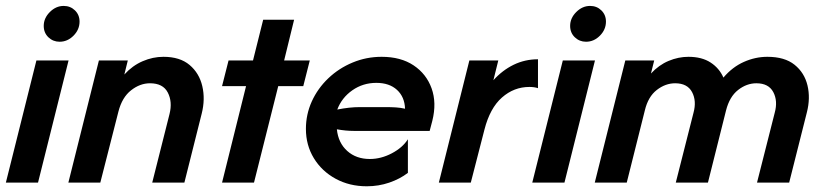

<svg xmlns="http://www.w3.org/2000/svg" viewBox="-20 -623 2807 655"><path d="M0 0 104.2 -416.7H213.9L109.7 0ZM183.3 -480.6Q161.1 -480.6 145.1 -495.8Q129.2 -511.1 129.2 -534.7Q129.2 -561.1 150 -581.9Q170.8 -602.8 197.2 -602.8Q220.1 -602.8 235.8 -587.5Q251.4 -572.2 251.4 -549.3Q251.4 -522.2 230.9 -501.4Q210.4 -480.6 183.3 -480.6Z M213.2 0 317.4 -416.7H416L404.2 -368.8Q431.9 -399.3 466.7 -414.2Q501.4 -429.2 537.5 -429.2Q593.8 -429.2 626.7 -401.4Q659.7 -373.6 670.1 -329.2Q680.6 -284.7 668.1 -235.4L609 0H499.3L558.3 -234Q568.8 -275.7 552.4 -307.3Q536.1 -338.9 491.7 -338.9Q457.6 -338.9 427.1 -314.9Q396.5 -291 384 -242.4L322.2 0Z M737.5 0 819.4 -329.2H737.5L759.7 -416.7H843.1L877.8 -555.6H983.3L949.3 -416.7H1036.8L1014.6 -329.2H929.2L846.5 0Z M1231.2 12.5Q1172.2 12.5 1125 -13.2Q1077.8 -38.9 1050.7 -83.3Q1023.6 -127.8 1023.6 -183.3Q1023.6 -232.6 1043.7 -277.1Q1063.9 -321.5 1100 -355.9Q1136.1 -390.3 1183 -409.7Q1229.9 -429.2 1281.9 -429.2Q1347.2 -429.2 1391 -400Q1434.7 -370.8 1452.4 -321.5Q1470.1 -272.2 1454.9 -211.1L1445.8 -176.4H1187.5Q1172.9 -176.4 1158.7 -177.8Q1144.4 -179.2 1129.2 -181.9Q1134 -135.4 1164.6 -108Q1195.1 -80.6 1241.7 -80.6Q1279.9 -80.6 1316.7 -100Q1353.5 -119.4 1371.5 -147.9V-33.3Q1344.4 -12.5 1308 0Q1271.5 12.5 1231.2 12.5ZM1130.6 -249.3Q1172.2 -257.6 1206.9 -257.6H1297.2Q1314.6 -257.6 1330.6 -256.6Q1346.5 -255.6 1361.8 -252.1Q1360.4 -292.4 1334.4 -316.3Q1308.3 -340.3 1263.9 -340.3Q1218.1 -340.3 1181.9 -314.9Q1145.8 -289.6 1130.6 -249.3Z M1477.1 0 1581.2 -416.7H1679.9L1663.2 -349.3Q1693.8 -383.3 1732.3 -402.1Q1770.8 -420.8 1815.3 -420.8V-322.2Q1802.8 -326.4 1786.1 -326.4Q1733.3 -326.4 1692.4 -290.3Q1651.4 -254.2 1632.6 -180.6L1586.1 0Z M1795.8 0 1900 -416.7H2009.7L1905.6 0ZM1979.2 -480.6Q1956.9 -480.6 1941 -495.8Q1925 -511.1 1925 -534.7Q1925 -561.1 1945.8 -581.9Q1966.7 -602.8 1993.1 -602.8Q2016 -602.8 2031.6 -587.5Q2047.2 -572.2 2047.2 -549.3Q2047.2 -522.2 2026.7 -501.4Q2006.2 -480.6 1979.2 -480.6Z M2009 0 2113.2 -416.7H2211.8L2200.7 -372.2Q2227.8 -401.4 2261.1 -415.3Q2294.4 -429.2 2328.5 -429.2Q2374.3 -429.2 2404.2 -409.7Q2434 -390.3 2447.9 -358.3Q2478.5 -394.4 2517.7 -411.8Q2556.9 -429.2 2597.9 -429.2Q2656.9 -429.2 2690.6 -402.1Q2724.3 -375 2734.7 -331.6Q2745.1 -288.2 2732.6 -239.6L2672.2 0H2562.5L2622.9 -238.2Q2634 -278.5 2618.1 -308.7Q2602.1 -338.9 2560.4 -338.9Q2527.1 -338.9 2497.9 -316Q2468.8 -293.1 2456.9 -246.5L2395.1 0H2285.4L2345.8 -238.2Q2356.9 -278.5 2341 -308.7Q2325 -338.9 2283.3 -338.9Q2250 -338.9 2220.5 -316Q2191 -293.1 2179.9 -246.5L2118.1 0Z"/></svg>

Font: Afacad SemiBold
Style: Italic
Weight: 600
Italic angle: -14°
Designer: Kristian Moeller
Foundry: Dicotype
Version: Version 1.000